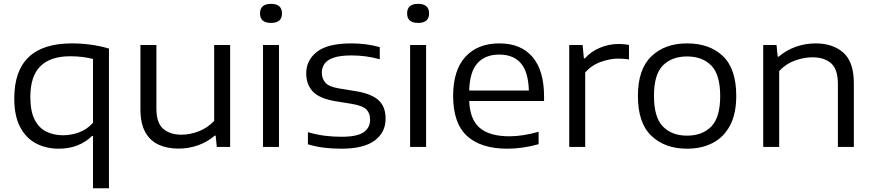

<svg xmlns="http://www.w3.org/2000/svg" viewBox="-20 -782 4645 1022"><path d="M475 220V-58.5H470Q438.5 -26.5 393.5 -8.5Q348.5 9.5 292.5 9.5Q226.5 9.5 173 -18Q119.5 -45.5 87.8 -104.5Q56 -163.5 56 -258.5Q56 -551 362 -551Q467 -551 560 -523.5V220ZM316 -62Q359 -62 401.2 -77.5Q443.5 -93 475 -128.5V-468Q451.5 -474.5 420.8 -478.5Q390 -482.5 353.5 -482.5Q249 -482.5 195.2 -429.8Q141.5 -377 141.5 -266Q141.5 -190 164.2 -145.5Q187 -101 226.2 -81.5Q265.5 -62 316 -62Z M930 9Q870 9 824.2 -12Q778.5 -33 753 -79.2Q727.5 -125.5 727.5 -200.5V-542.5H812.5V-205Q812.5 -127 849.2 -96Q886 -65 945.5 -65Q991 -65 1037.8 -83Q1084.5 -101 1120 -138.5V-542.5H1205V0H1134L1128 -60H1123Q1083.5 -26 1033.8 -8.5Q984 9 930 9Z M1380 0V-542.5H1465V0ZM1422.5 -660Q1364 -660 1364 -710.5Q1364 -761.5 1422.5 -761.5Q1481 -761.5 1481 -710.5Q1481 -660 1422.5 -660Z M1796 9.5Q1747.5 9.5 1703.5 4Q1659.5 -1.5 1619 -14V-78.5Q1665.5 -65 1708.8 -59.5Q1752 -54 1797.5 -54Q1881 -54 1915.5 -78Q1950 -102 1950 -145Q1950 -180 1930.2 -199.5Q1910.5 -219 1856 -228.5L1764 -243.5Q1680.5 -257.5 1645.2 -294.8Q1610 -332 1610 -392Q1610 -461 1666.8 -506Q1723.5 -551 1851 -551Q1932 -551 2001.5 -531V-466.5Q1928.5 -487 1851.5 -487Q1791 -487 1756.2 -475Q1721.5 -463 1707.2 -442.2Q1693 -421.5 1693 -395Q1693 -365 1711.2 -342.8Q1729.5 -320.5 1783.5 -311.5L1875.5 -296.5Q1956.5 -283 1994.5 -249Q2032.5 -215 2032.5 -150.5Q2032.5 -77 1974.2 -33.8Q1916 9.5 1796 9.5Z M2163 0V-542.5H2248V0ZM2205.5 -660Q2147 -660 2147 -710.5Q2147 -761.5 2205.5 -761.5Q2264 -761.5 2264 -710.5Q2264 -660 2205.5 -660Z M2681 9.5Q2540 9.5 2466 -58.2Q2392 -126 2392 -271Q2392 -408 2457.2 -479.5Q2522.5 -551 2638.5 -551Q2753 -551 2814.5 -478.8Q2876 -406.5 2876 -268.5V-244.5H2477.5Q2481.5 -145 2534.2 -100.8Q2587 -56.5 2692 -56.5Q2728 -56.5 2767 -62.8Q2806 -69 2847 -80.5V-14.5Q2761 9.5 2681 9.5ZM2637.5 -491.5Q2562.5 -491.5 2521.2 -445.2Q2480 -399 2477.5 -300H2795Q2792.5 -398.5 2752.8 -445Q2713 -491.5 2637.5 -491.5Z M3010 0V-542.5H3081L3088 -471.5H3093.5Q3125 -507.5 3173.5 -527.8Q3222 -548 3272.5 -548Q3302 -548 3328 -543V-465.5Q3314 -468 3299.2 -469Q3284.5 -470 3269 -470Q3228 -470 3178.2 -452.5Q3128.5 -435 3095 -396V0Z M3637 9.5Q3519.5 9.5 3447.5 -58.8Q3375.5 -127 3375.5 -271.5Q3375.5 -413 3447 -482Q3518.5 -551 3637 -551Q3757.5 -551 3828.2 -483.2Q3899 -415.5 3899 -271.5Q3899 -176.5 3866 -114.2Q3833 -52 3774 -21.2Q3715 9.5 3637 9.5ZM3637 -60Q3718.5 -60 3766 -108.5Q3813.5 -157 3813.5 -270.5Q3813.5 -385 3766 -433.2Q3718.5 -481.5 3637 -481.5Q3556 -481.5 3508.5 -433.5Q3461 -385.5 3461 -272Q3461 -157.5 3508.5 -108.8Q3556 -60 3637 -60Z M4042.5 0V-542.5H4113.5L4119.5 -480.5H4125Q4164.5 -514.5 4215.5 -532.8Q4266.5 -551 4322 -551Q4413 -551 4469 -501.8Q4525 -452.5 4525 -338V0H4440V-335.5Q4440 -413.5 4403.8 -445.2Q4367.5 -477 4304 -477Q4260.5 -477 4212.5 -460.2Q4164.5 -443.5 4127.5 -404V0Z"/></svg>

Font: Encode Sans Expanded Expanded
Style: Regular
Weight: 400
Width: 7
Designer: Multiple Designers
Foundry: Impallari Type
Version: Version 3.000; ttfautohint (v1.8.3) -l 8 -r 50 -G 200 -x 14 